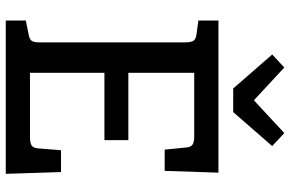

<svg xmlns="http://www.w3.org/2000/svg" viewBox="-186 -796 983 650"><g transform="rotate(90 305.0 -471.5)"><path d="M569 0H50V-68L95 -77Q113 -80 118.5 -87.5Q124 -95 124 -115V-606Q124 -627 118.5 -635.5Q113 -644 95 -646L50 -652V-720H565L559 -538H487L480 -609Q479 -626 470.5 -632Q462 -638 442 -638H227V-415H455V-334H227V-82H445Q465 -82 473.5 -88Q482 -94 483 -111L489 -187H563ZM475 -902 360 -770H280L165 -902L209 -943L320 -840L431 -943Z"/></g></svg>

Font: Enriqueta Medium
Style: Regular
Weight: 500
Designer: Viviana Monsalve, Gustavo Ibarra
Foundry: 72Puntos
Version: Version 2.000